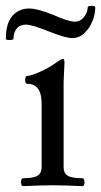

<svg xmlns="http://www.w3.org/2000/svg" viewBox="-34 -632 345 655"><path d="M45 3Q40 3 38.5 -3.5Q37 -10 38.5 -17Q40 -24 45 -24Q80 -24 94 -32.5Q108 -41 108 -62V-279Q108 -346 59 -346Q52 -346 52 -359.5Q52 -373 59 -373Q67 -373 85.5 -380Q104 -387 124 -397.5Q144 -408 157 -418Q175 -431 181 -431Q186 -431 186 -417Q185 -391 184 -375Q183 -359 183 -342V-62Q183 -41 197 -32.5Q211 -24 247 -24Q252 -24 253.5 -17Q255 -10 253.5 -3.5Q252 3 247 3Q222 2 196.5 1Q171 0 147 0Q121 0 95.5 1Q70 2 45 3ZM212 -502Q190 -502 132 -525Q102 -537 83 -542.5Q64 -548 55 -548Q34 -548 23 -534.5Q12 -521 12 -500Q12 -496 -1 -495.5Q-14 -495 -14 -500Q-14 -552 8 -577.5Q30 -603 66 -603Q80 -603 100.5 -597.5Q121 -592 148 -581Q175 -569 193 -563.5Q211 -558 221 -558Q240 -558 252.5 -574Q265 -590 265 -606Q265 -612 278 -612Q291 -612 291 -607Q291 -583 281 -559Q271 -535 253.5 -518.5Q236 -502 212 -502Z"/></svg>

Font: Junicode SmExp
Style: Regular
Weight: 400
Width: 6
Designer: Peter S. Baker
Version: Version 2.205; ttfautohint (v1.8.4)